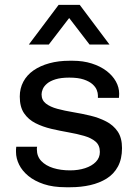

<svg xmlns="http://www.w3.org/2000/svg" viewBox="-20 -776 582 806"><path d="M256 10Q203 10 164 -3Q125 -16 99 -37.4Q73 -58.8 60.1 -85.1Q47.2 -111.5 47.2 -138Q47.2 -144.2 47.2 -148.4Q47.2 -152.5 48.2 -160H135.8Q134.8 -156.8 134.8 -154.1Q134.8 -151.5 134.8 -149Q134.8 -119.5 153.4 -100Q172 -80.5 203.4 -70.6Q234.8 -60.8 274.5 -60.8Q308.8 -60.8 337.1 -70Q365.5 -79.2 382.4 -96.5Q399.2 -113.8 399.2 -138.2Q399.2 -166.2 381.1 -181.6Q363 -197 333.1 -205.6Q303.2 -214.2 267.4 -220.5Q231.5 -226.8 195.2 -235.2Q159 -243.8 129.1 -258.9Q99.2 -274 81.1 -300.5Q63 -327 63 -370.5Q63 -404.8 77.9 -432.9Q92.8 -461 120.6 -480.4Q148.5 -499.8 187 -510.4Q225.5 -521 272 -521H285Q329 -521 365.1 -509.5Q401.2 -498 426.9 -478.5Q452.5 -459 466.4 -434.2Q480.2 -409.5 480.2 -383Q480.2 -378.2 479.8 -372.5Q479.2 -366.8 479.2 -365.2H391V-376Q391 -385.8 386.2 -398.1Q381.5 -410.5 368.4 -422.4Q355.2 -434.2 331.8 -442.2Q308.2 -450.2 270.8 -450.2Q236 -450.2 213.1 -443.1Q190.2 -436 177.4 -425Q164.5 -414 159.5 -401.9Q154.5 -389.8 154.5 -380Q154.5 -355.5 172.6 -341.4Q190.8 -327.2 221 -319.1Q251.2 -311 287.5 -305Q323.8 -299 359.6 -290.4Q395.5 -281.8 425.8 -266.1Q456 -250.5 474.1 -223.9Q492.2 -197.2 492.2 -154.2Q492.2 -109 475.2 -77.2Q458.2 -45.5 428 -26.6Q397.8 -7.8 358.9 1.1Q320 10 276 10ZM101.2 -589.2 226 -755.5H314.8L439.5 -589.2H355.8L239.2 -741H301.5L185 -589.2Z"/></svg>

Font: Chivo Medium
Style: Regular
Weight: 500
Designer: Hector Gatti
Foundry: Omnibus-Type
Version: Version 2.002